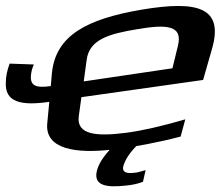

<svg xmlns="http://www.w3.org/2000/svg" viewBox="-133 -506 757 658"><path d="M298 130C320 128 339 124 357 117L366 77C347 83 334 86 328 86C299 90 286 83 289 66C295 42 312 15 344 -15L254 -4C221 29 203 58 198 84C190 128 228 138 298 130ZM353 -473C165 -441 58 -385 45 -256L41 -211C-8 -204 -30 -211 -27 -247C-26 -259 -23 -272 -17 -285L-100 -288C-109 -264 -113 -242 -113 -224C-117 -155 -60 -143 36 -157L29 -84C20 5 125 22 257 6C330 -3 406 -17 486 -38L502 -97C420 -73 353 -58 300 -51C200 -38 128 -43 137 -108L146 -173L563 -232L594 -340C634 -481 544 -505 353 -473ZM338 -406C437 -423 494 -420 477 -350L458 -272L154 -227L164 -301C173 -370 239 -390 338 -406Z"/></svg>

Font: Gamestation Warped
Style: Italic
Weight: 400
Designer: Jonas Hecksher
Foundry: Jonas Hecksher, Playtypeª, e-types AS
Version: Version 1.003